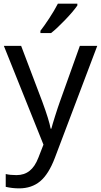

<svg xmlns="http://www.w3.org/2000/svg" viewBox="-20 -786 550 1046"><path d="M1 -536.1H95.2L210.9 -231Q247.6 -131.3 255.9 -85H259.8Q264.2 -103 279.8 -152.6Q295.4 -202.1 306.2 -231.9L415 -536.1H509.8L278.8 74.2Q245.1 163.1 198.7 201.7Q152.3 240.2 84 240.2Q47.4 240.2 11.2 231.9V162.1Q35.6 168 69.8 168Q111.8 168 141.1 144.8Q170.4 121.6 189 73.2L216.8 2ZM200.2 -618.2Q218.8 -641.6 247.3 -684.8Q275.9 -728 295.4 -766.1H401.4V-755.9Q379.9 -724.6 334.5 -677.2Q289.1 -629.9 258.3 -606H200.2Z"/></svg>

Font: Noto Sans Southeast Asian
Style: Regular
Weight: 400
Designer: Monotype Design Team
Foundry: Monotype Imaging Inc.
Version: Version 1.06 uh; ttfautohint (v1.4.1)